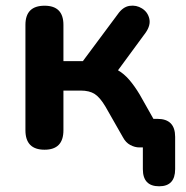

<svg xmlns="http://www.w3.org/2000/svg" viewBox="-20 -516 651 672"><path d="M537 136Q480 136 480 76V0H468Q452 0 436 -8.5Q420 -17 410 -36L349 -143Q330 -175 311.5 -187Q293 -199 262 -199H202V-60Q202 8 136 8Q69 8 69 -60V-429Q69 -496 136 -496Q202 -496 202 -429V-302H270L392 -466Q410 -492 433.5 -495.5Q457 -499 477 -486.5Q497 -474 502.5 -451Q508 -428 490 -402L393 -270Q414 -258 432.5 -236.5Q451 -215 469 -185L517 -100H531Q593 -100 593 -37V76Q593 136 537 136Z"/></svg>

Font: Chiron GoRound TC SB
Style: Regular
Weight: 500
Designer: Ryoko NISHIZUKA 西塚涼子 (kana, bopomofo & ideographs); Paul D. Hunt (Latin, Greek & Cyrillic); Sandoll Communications 산돌커뮤니
Foundry: Adobe
Version: Version 1.000;hotconv 1.1.1;makeotfexe 2.6.0